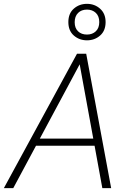

<svg xmlns="http://www.w3.org/2000/svg" viewBox="-30 -980 677 1000"><path d="M-10 0 371 -700H419L549 0H503L385 -645L39 0ZM126 -221 147 -258H482L490 -221ZM423 -770Q383 -770 354.5 -795Q326 -820 326 -865Q326 -910 354.5 -935Q383 -960 423 -960Q463 -960 491.5 -934.5Q520 -909 520 -865Q520 -820 491.5 -795Q463 -770 423 -770ZM423 -800Q451 -800 469 -817Q487 -834 487 -865Q487 -896 469 -913Q451 -930 423 -930Q394 -930 376.5 -912.5Q359 -895 359 -864Q359 -834 376.5 -817Q394 -800 423 -800Z"/></svg>

Font: DM Sans 24pt ExtraLight
Style: Italic
Weight: 250
Italic angle: -10°
Designer: Colophon Foundry, Jonny Pinhorn
Foundry: Colophon Foundry
Version: Version 4.004;gftools[0.9.30]